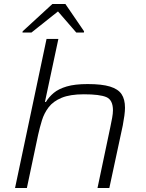

<svg xmlns="http://www.w3.org/2000/svg" viewBox="-20 -937 729 957"><path d="M55 0 212 -743H271L204 -429H209Q224 -454 248 -474Q272 -494 312.5 -506Q353 -518 417 -518Q488 -518 528.5 -505.5Q569 -493 586 -467.5Q603 -442 603 -400Q603 -384 600 -361Q597 -338 592 -312L525 0H466L530 -304Q535 -327 539 -349.5Q543 -372 543 -387Q543 -439 510 -453Q477 -467 398 -467Q329 -467 287 -449.5Q245 -432 222.5 -402.5Q200 -373 189 -337Q178 -301 170 -265L114 0ZM92 -775 93 -781 241 -917H306L399 -781L398 -775H360L269 -880L137 -775Z"/></svg>

Font: Saira Expanded Light
Style: Italic
Weight: 300
Width: 7
Italic angle: -12°
Designer: Hector Gatti with collaboration of the Omnibus-Type team
Foundry: Omnibus-Type
Version: Version 1.101